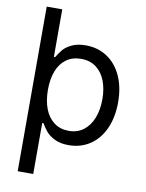

<svg xmlns="http://www.w3.org/2000/svg" viewBox="-99 -797 811 1070"><g transform="rotate(10 306.0 -262.0)"><path d="M171.9 -84.5H165V204.1H77.1V-727.5H165V-458.5H171.9Q189 -485.8 203.6 -503.4Q218.3 -521 250 -536.9Q281.7 -552.7 330.1 -552.7Q397.9 -552.7 450.4 -518.3Q502.9 -483.9 532.2 -420.2Q561.5 -356.4 561.5 -271.5Q561.5 -186 532.5 -121.8Q503.4 -57.6 450.9 -22.9Q398.4 11.7 330.6 11.7Q283.2 11.7 251.2 -4.4Q219.2 -20.5 203.1 -39.8Q187 -59.1 171.9 -84.5ZM472.2 -272.5Q472.2 -330.6 454.8 -376Q437.5 -421.4 402.6 -447.8Q367.7 -474.1 317.4 -474.1Q268.1 -474.1 233.6 -449.2Q199.2 -424.3 181.6 -378.9Q164.1 -333.5 164.1 -272.5Q164.1 -211.4 181.9 -165Q199.7 -118.7 234.4 -92.8Q269 -66.9 317.4 -66.9Q366.7 -66.9 401.6 -93.8Q436.5 -120.6 454.3 -167.2Q472.2 -213.9 472.2 -272.5Z"/></g></svg>

Font: Inter RS Variable
Style: Regular
Weight: 400
Designer: Rasmus Andersson (customised by Maria Ramos and Noel Pretorius)
Foundry: rsms
Version: Version 3.001;Glyphs 3.2.3 (3260)